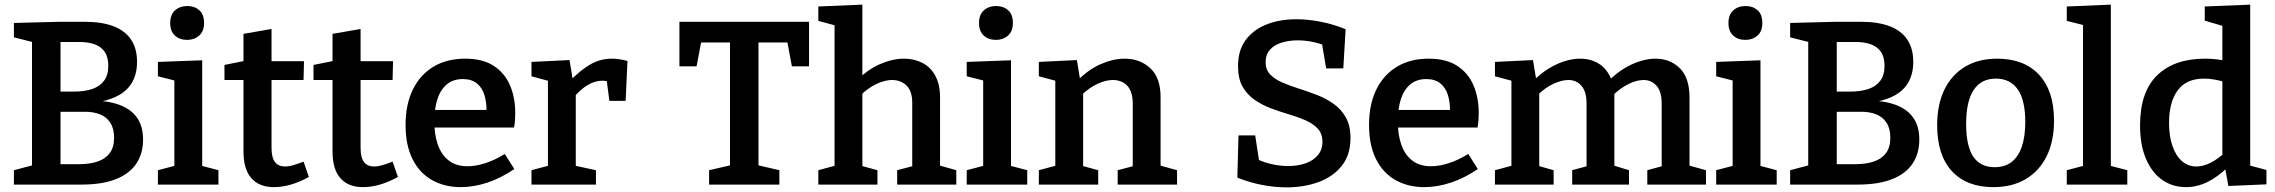

<svg xmlns="http://www.w3.org/2000/svg" viewBox="-20 -796 9812 828"><path d="M367 -351 375 -363Q445 -362 494.5 -344Q544 -326 570.5 -289Q597 -252 597 -194Q597 -134 568 -90.5Q539 -47 480 -23.5Q421 0 332 0H40V-62L135 -87L118 -62V-637L139 -610L40 -635V-697L236 -702H346Q419 -702 469 -683Q519 -664 545 -625.5Q571 -587 571 -529Q571 -450 521 -405.5Q471 -361 367 -351ZM322 -615H221L241 -634V-383L221 -401H299Q344 -401 377 -412Q410 -423 428.5 -447.5Q447 -472 447 -512Q447 -550 431.5 -572.5Q416 -595 388 -605Q360 -615 322 -615ZM322 -88Q367 -88 401 -99.5Q435 -111 453.5 -136Q472 -161 472 -202Q472 -242 455.5 -267Q439 -292 411 -303Q383 -314 347 -314H221L241 -336V-68L221 -88Z M852 -72 842 -83 922 -62V0H661V-62L741 -83L732 -72V-456L740 -447L661 -467V-529L852 -536ZM787 -624Q754 -624 734 -643Q714 -662 714 -696Q714 -733 735 -751.5Q756 -770 788 -770Q819 -770 839.5 -752Q860 -734 860 -697Q860 -661 839 -642.5Q818 -624 787 -624Z M1161 11Q1098 11 1064 -27.5Q1030 -66 1030 -143V-468L1047 -451H948V-516L1048 -536L1030 -515V-650L1151 -671V-515L1137 -532H1291L1289 -451H1137L1151 -468V-159Q1151 -116 1166 -97Q1181 -78 1209 -78Q1226 -78 1246 -84Q1266 -90 1289 -99L1312 -33Q1233 11 1161 11Z M1545 11Q1482 11 1448 -27.5Q1414 -66 1414 -143V-468L1431 -451H1332V-516L1432 -536L1414 -515V-650L1535 -671V-515L1521 -532H1675L1673 -451H1521L1535 -468V-159Q1535 -116 1550 -97Q1565 -78 1593 -78Q1610 -78 1630 -84Q1650 -90 1673 -99L1696 -33Q1617 11 1545 11Z M1967 11Q1897 11 1843 -19.5Q1789 -50 1759 -110Q1729 -170 1729 -257Q1729 -346 1760.5 -410Q1792 -474 1849.5 -508.5Q1907 -543 1986 -543Q2061 -543 2108.5 -512.5Q2156 -482 2179 -429Q2202 -376 2202 -309Q2202 -294 2201 -279Q2200 -264 2197 -246H1825V-322H2092L2078 -313Q2079 -353 2069.5 -385Q2060 -417 2037 -436Q2014 -455 1976 -455Q1933 -455 1905.5 -431Q1878 -407 1865.5 -366Q1853 -325 1853 -273Q1853 -216 1868 -172.5Q1883 -129 1915 -104Q1947 -79 1996 -79Q2031 -79 2072 -92Q2113 -105 2157 -132L2198 -67Q2141 -28 2082 -8.5Q2023 11 1967 11Z M2272 0V-62L2355 -84L2343 -65V-465L2357 -444L2272 -467V-529L2436 -537L2452 -441L2436 -445Q2481 -492 2524.5 -517.5Q2568 -543 2619 -543Q2651 -543 2686 -533L2678 -361H2608L2594 -468L2605 -444Q2599 -446 2592 -447Q2585 -448 2578 -448Q2544 -448 2511.5 -427.5Q2479 -407 2453 -374L2463 -407V-65L2448 -84L2550 -62V0Z M3038 0V-62L3151 -88L3128 -57V-633L3153 -613H2980L3008 -637L2984 -510H2910V-702H3469V-510H3395L3372 -633L3399 -613H3226L3251 -633V-57L3229 -88L3341 -62V0Z M3509 0V-62L3594 -85L3579 -67V-703L3594 -683L3509 -706V-768L3699 -776V-440L3672 -446Q3721 -496 3775 -519.5Q3829 -543 3878 -543Q3923 -543 3958.5 -524.5Q3994 -506 4014 -468.5Q4034 -431 4034 -375V-67L4022 -85L4104 -62V0H3849V-62L3929 -83L3914 -64V-349Q3915 -401 3890.5 -426Q3866 -451 3827 -451Q3797 -451 3761 -434.5Q3725 -418 3690 -384L3699 -403V-64L3687 -83L3764 -62V0Z M4340 -72 4330 -83 4410 -62V0H4149V-62L4229 -83L4220 -72V-456L4228 -447L4149 -467V-529L4340 -536ZM4275 -624Q4242 -624 4222 -643Q4202 -662 4202 -696Q4202 -733 4223 -751.5Q4244 -770 4276 -770Q4307 -770 4327.5 -752Q4348 -734 4348 -697Q4348 -661 4327 -642.5Q4306 -624 4275 -624Z M4460 0V-62L4546 -85L4531 -67V-464L4546 -444L4460 -467V-529L4624 -537L4640 -440L4624 -446Q4673 -496 4727 -519.5Q4781 -543 4830 -543Q4897 -543 4941.5 -501Q4986 -459 4985 -374V-67L4973 -85L5056 -62V0H4800V-62L4880 -83L4865 -64V-348Q4865 -401 4841.5 -426Q4818 -451 4779 -451Q4749 -451 4713 -434.5Q4677 -418 4642 -384L4651 -403V-64L4639 -83L4716 -62V0Z M5438 -527Q5438 -495 5458 -474.5Q5478 -454 5510.5 -440Q5543 -426 5582.5 -413.5Q5622 -401 5660.5 -386Q5699 -371 5731.5 -348Q5764 -325 5784 -289.5Q5804 -254 5804 -201Q5804 -128 5766.5 -81Q5729 -34 5666.5 -11Q5604 12 5529 12Q5477 12 5422.5 1.5Q5368 -9 5316 -30L5321 -212H5393L5412 -88L5400 -110Q5432 -95 5467 -87.5Q5502 -80 5535 -80Q5576 -80 5609.5 -91.5Q5643 -103 5663 -126.5Q5683 -150 5683 -185Q5683 -219 5663.5 -240.5Q5644 -262 5611.5 -276.5Q5579 -291 5540 -302.5Q5501 -314 5462 -328.5Q5423 -343 5390.5 -365.5Q5358 -388 5338.5 -422.5Q5319 -457 5319 -511Q5319 -579 5352 -623.5Q5385 -668 5442 -690.5Q5499 -713 5570 -713Q5620 -713 5674.5 -702.5Q5729 -692 5783 -670L5773 -501H5699L5680 -614L5695 -599Q5668 -610 5637.5 -616Q5607 -622 5576 -622Q5540 -622 5508 -612.5Q5476 -603 5457 -582Q5438 -561 5438 -527Z M6122 11Q6052 11 5998 -19.5Q5944 -50 5914 -110Q5884 -170 5884 -257Q5884 -346 5915.5 -410Q5947 -474 6004.5 -508.5Q6062 -543 6141 -543Q6216 -543 6263.5 -512.5Q6311 -482 6334 -429Q6357 -376 6357 -309Q6357 -294 6356 -279Q6355 -264 6352 -246H5980V-322H6247L6233 -313Q6234 -353 6224.5 -385Q6215 -417 6192 -436Q6169 -455 6131 -455Q6088 -455 6060.5 -431Q6033 -407 6020.5 -366Q6008 -325 6008 -273Q6008 -216 6023 -172.5Q6038 -129 6070 -104Q6102 -79 6151 -79Q6186 -79 6227 -92Q6268 -105 6312 -132L6353 -67Q6296 -28 6237 -8.5Q6178 11 6122 11Z M6931 -448 6914 -444Q6962 -493 7016.5 -518Q7071 -543 7119 -543Q7182 -543 7224 -502Q7266 -461 7266 -375V-67L7254 -85L7337 -62V0H7084V-62L7161 -83L7146 -64V-349Q7146 -401 7124 -426Q7102 -451 7068 -451Q7038 -451 7002.5 -433.5Q6967 -416 6931 -381L6940 -408Q6942 -400 6942 -393Q6942 -386 6942 -380V-67L6930 -85L7005 -62V0H6760V-62L6837 -83L6822 -64V-349Q6822 -401 6800 -426Q6778 -451 6744 -451Q6715 -451 6679 -434.5Q6643 -418 6609 -384L6618 -403V-64L6606 -83L6680 -62V0H6427V-62L6513 -85L6498 -67V-464L6513 -444L6427 -467V-529L6591 -537L6607 -440L6591 -446Q6639 -494 6692.5 -518.5Q6746 -543 6795 -543Q6841 -543 6877 -520Q6913 -497 6931 -448Z M7572 -72 7562 -83 7642 -62V0H7381V-62L7461 -83L7452 -72V-456L7460 -447L7381 -467V-529L7572 -536ZM7507 -624Q7474 -624 7454 -643Q7434 -662 7434 -696Q7434 -733 7455 -751.5Q7476 -770 7508 -770Q7539 -770 7559.5 -752Q7580 -734 7580 -697Q7580 -661 7559 -642.5Q7538 -624 7507 -624Z M8027 -351 8035 -363Q8105 -362 8154.5 -344Q8204 -326 8230.5 -289Q8257 -252 8257 -194Q8257 -134 8228 -90.5Q8199 -47 8140 -23.5Q8081 0 7992 0H7700V-62L7795 -87L7778 -62V-637L7799 -610L7700 -635V-697L7896 -702H8006Q8079 -702 8129 -683Q8179 -664 8205 -625.5Q8231 -587 8231 -529Q8231 -450 8181 -405.5Q8131 -361 8027 -351ZM7982 -615H7881L7901 -634V-383L7881 -401H7959Q8004 -401 8037 -412Q8070 -423 8088.5 -447.5Q8107 -472 8107 -512Q8107 -550 8091.5 -572.5Q8076 -595 8048 -605Q8020 -615 7982 -615ZM7982 -88Q8027 -88 8061 -99.5Q8095 -111 8113.5 -136Q8132 -161 8132 -202Q8132 -242 8115.5 -267Q8099 -292 8071 -303Q8043 -314 8007 -314H7881L7901 -336V-68L7881 -88Z M8593 -543Q8709 -543 8773.5 -473.5Q8838 -404 8838 -276Q8838 -187 8806.5 -123Q8775 -59 8716.5 -24Q8658 11 8576 11Q8461 11 8397.5 -58Q8334 -127 8334 -256Q8334 -345 8365 -409Q8396 -473 8454 -508Q8512 -543 8593 -543ZM8587 -457Q8524 -457 8491.5 -408Q8459 -359 8459 -262Q8459 -165 8490 -120Q8521 -75 8582 -75Q8626 -75 8655 -97.5Q8684 -120 8699 -163.5Q8714 -207 8714 -270Q8714 -364 8681.5 -410.5Q8649 -457 8587 -457Z M9083 -72 9073 -83 9154 -62V0H8893V-62L8973 -83L8963 -72V-696L8972 -686L8893 -706V-768L9083 -776Z M9407 11Q9350 11 9305.5 -19.5Q9261 -50 9235 -110Q9209 -170 9209 -255Q9209 -400 9283 -471.5Q9357 -543 9489 -543Q9512 -543 9536 -540.5Q9560 -538 9586 -532L9564 -518V-695L9573 -682L9488 -707V-768L9684 -776V-68L9668 -86L9754 -63V-1L9590 6L9574 -80L9587 -75Q9543 -32 9498.5 -10.5Q9454 11 9407 11ZM9452 -78Q9481 -78 9513 -94Q9545 -110 9578 -141L9564 -104V-469L9579 -441Q9527 -457 9485 -457Q9408 -457 9371 -406Q9334 -355 9334 -266Q9334 -208 9349 -165.5Q9364 -123 9390.5 -100.5Q9417 -78 9452 -78Z"/></svg>

Font: Bitter Thin SemiBold
Style: Regular
Weight: 600
Version: Version 2.002